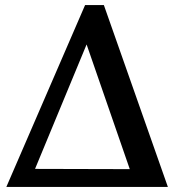

<svg xmlns="http://www.w3.org/2000/svg" viewBox="-20 -736 723 756"><path d="M5 0 315 -716H389L641 0ZM491 -70 321 -561 118 -71Z"/></svg>

Font: Lora
Style: Italic
Weight: 400
Italic angle: -3°
Designer: Olga Karpushina, Alexei Vanyashin (Cyrillic)
Foundry: Cyreal
Version: Version 3.008